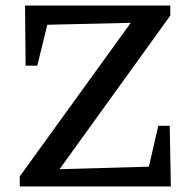

<svg xmlns="http://www.w3.org/2000/svg" viewBox="-20 -670 693 690"><path d="M51 0V-36L450 -588L150 -581L114 -434H72L70 -650H592V-614L194 -62L515 -71L549 -218H590L594 0Z"/></svg>

Font: Piazzolla Medium
Style: Regular
Weight: 500
Designer: Juan Pablo del Peral
Foundry: Huerta Tipografica
Version: Version 1.330